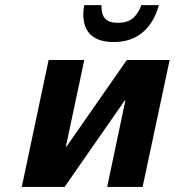

<svg xmlns="http://www.w3.org/2000/svg" viewBox="-20 -742 693 762"><path d="M545.9 0H405.3L477.5 -342.8H474.6L236.3 0H66.4L172.9 -503.9H314.5L241.2 -159.2H243.2L483.4 -503.9H653.3ZM610.4 -721.7Q591.8 -652.3 546.4 -613.8Q501 -575.2 431.6 -575.2Q311.5 -575.2 310.5 -685.5Q310.5 -702.1 314.5 -721.7H382.8V-713.9Q382.8 -683.6 397.9 -667.5Q413.1 -651.4 448.2 -651.4Q484.4 -651.4 506.3 -668.9Q528.3 -686.5 541 -721.7Z"/></svg>

Font: FreeUniversal
Style: BoldItalic
Weight: 700
Italic angle: -11°
Version: Version 1.001 March 22, 2017